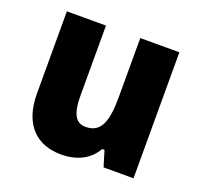

<svg xmlns="http://www.w3.org/2000/svg" viewBox="-103 -665 821 789"><g transform="rotate(20 307.5 -270.5)"><path d="M553 -551H382V-296C382 -191 365 -131 295 -131C250 -131 232 -169 232 -244V-551H61V-192C61 -55 133 10 239 10C304 10 360 -14 391 -69H401L422 0H553Z"/></g></svg>

Font: Noto Sans Bengali SemiCondensed ExtraBold
Style: Regular
Weight: 800
Width: 4
Designer: Joana Ranito - Universal Thirst; Jelle Bosma - Monotype Design Team
Foundry: Universal Thirst ehf.
Version: Version 3.000